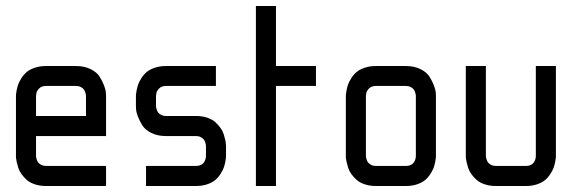

<svg xmlns="http://www.w3.org/2000/svg" viewBox="-20 -620 1939 640"><path d="M333.5 0H133.3Q112.8 0 96.2 -5.6Q79.6 -11.2 69.6 -20Q59.6 -28.8 52 -39.3Q44.4 -49.8 41 -60.5Q37.6 -71.3 35.6 -80.1Q33.7 -88.9 33.2 -94.7V-100.1V-299.8Q33.2 -301.8 33.4 -305.4Q33.7 -309.1 35.6 -319.6Q37.6 -330.1 41 -339.4Q44.4 -348.6 52 -360.4Q59.6 -372.1 69.6 -380.4Q79.6 -388.7 96.2 -394.3Q112.8 -399.9 133.3 -399.9H233.4Q261.2 -399.9 282 -389.6Q302.7 -379.4 312 -364.5Q321.3 -349.6 326.9 -335Q332.5 -320.3 333 -310.1L333.5 -299.8V-166.5H100.1V-100.1Q100.1 -98.6 100.3 -96.4Q100.6 -94.2 102.3 -88.6Q104 -83 107.2 -78.6Q110.4 -74.2 117.2 -70.6Q124 -66.9 133.3 -66.9H333.5ZM100.1 -233.4H266.6V-299.8Q266.6 -301.3 266.4 -303.5Q266.1 -305.7 264.4 -311.5Q262.7 -317.4 259.5 -321.8Q256.3 -326.2 249.5 -329.8Q242.7 -333.5 233.4 -333.5H133.3Q118.7 -333.5 110.4 -325Q102.1 -316.4 101.1 -308.1L100.1 -299.8Z M466.8 0V-66.9H633.3Q660.6 -66.9 666 -93.8Q666.5 -100.1 666.5 -100.1V-133.3Q666.5 -134.8 666.3 -137Q666 -139.2 664.3 -144.8Q662.6 -150.4 659.4 -154.8Q656.2 -159.2 649.4 -162.8Q642.6 -166.5 633.3 -166.5H533.2Q505.4 -166.5 484.6 -176.8Q463.9 -187 454.6 -201.9Q445.3 -216.8 439.7 -231.4Q434.1 -246.1 433.6 -256.3L433.1 -266.6V-299.8Q433.1 -301.8 433.3 -305.4Q433.6 -309.1 435.5 -319.6Q437.5 -330.1 440.9 -339.4Q444.3 -348.6 451.9 -360.4Q459.5 -372.1 469.5 -380.4Q479.5 -388.7 496.1 -394.3Q512.7 -399.9 533.2 -399.9H699.7V-333.5H533.2Q518.6 -333.5 510.3 -325Q502 -316.4 501 -308.1L500 -299.8V-266.6Q500 -265.1 500.2 -262.9Q500.5 -260.7 502.2 -255.1Q503.9 -249.5 507.1 -245.1Q510.3 -240.7 517.1 -237.1Q523.9 -233.4 533.2 -233.4H633.3Q653.8 -233.4 670.4 -227.8Q687 -222.2 697 -213.4Q707 -204.6 714.6 -194.1Q722.2 -183.6 725.6 -172.9Q729 -162.1 731 -153.3Q732.9 -144.5 732.9 -138.7L733.4 -133.3V-100.1Q733.4 -98.1 733.2 -94.5Q732.9 -90.8 731 -80.3Q729 -69.8 725.6 -60.5Q722.2 -51.3 714.6 -39.6Q707 -27.8 697 -19.5Q687 -11.2 670.4 -5.6Q653.8 0 633.3 0Z M899.9 -600.1V-399.9H1033.2V-333.5H899.9V0H833V-600.1Z M1132.8 -100.1V-299.8Q1132.8 -301.8 1133.1 -305.4Q1133.3 -309.1 1135.3 -319.6Q1137.2 -330.1 1140.6 -339.4Q1144 -348.6 1151.6 -360.4Q1159.2 -372.1 1169.2 -380.4Q1179.2 -388.7 1195.8 -394.3Q1212.4 -399.9 1232.9 -399.9H1333Q1360.8 -399.9 1381.6 -389.6Q1402.3 -379.4 1411.6 -364.5Q1420.9 -349.6 1426.5 -335Q1432.1 -320.3 1432.6 -310.1L1433.1 -299.8V-100.1Q1433.1 -98.1 1432.9 -94.5Q1432.6 -90.8 1430.7 -80.3Q1428.7 -69.8 1425.3 -60.5Q1421.9 -51.3 1414.3 -39.6Q1406.7 -27.8 1396.7 -19.5Q1386.7 -11.2 1370.1 -5.6Q1353.5 0 1333 0H1232.9Q1212.4 0 1195.8 -5.6Q1179.2 -11.2 1169.2 -20Q1159.2 -28.8 1151.6 -39.3Q1144 -49.8 1140.6 -60.5Q1137.2 -71.3 1135.3 -80.1Q1133.3 -88.9 1132.8 -94.7ZM1366.2 -299.8Q1366.2 -301.3 1366 -303.5Q1365.7 -305.7 1364 -311.5Q1362.3 -317.4 1359.1 -321.8Q1356 -326.2 1349.1 -329.8Q1342.3 -333.5 1333 -333.5H1232.9Q1218.3 -333.5 1210 -325Q1201.7 -316.4 1200.7 -308.1L1199.7 -299.8V-100.1Q1199.7 -98.6 1200 -96.4Q1200.2 -94.2 1201.9 -88.6Q1203.6 -83 1206.8 -78.6Q1210 -74.2 1216.8 -70.6Q1223.6 -66.9 1232.9 -66.9H1333Q1360.4 -66.9 1365.7 -93.8Q1366.2 -100.1 1366.2 -100.1Z M1766.1 -100.1V-399.9H1833V-100.1Q1833 -98.1 1832.8 -94.5Q1832.5 -90.8 1830.6 -80.3Q1828.6 -69.8 1825.2 -60.5Q1821.8 -51.3 1814.2 -39.6Q1806.6 -27.8 1796.6 -19.5Q1786.6 -11.2 1770 -5.6Q1753.4 0 1732.9 0H1632.8Q1612.3 0 1595.7 -5.6Q1579.1 -11.2 1569.1 -20Q1559.1 -28.8 1551.5 -39.3Q1543.9 -49.8 1540.5 -60.5Q1537.1 -71.3 1535.2 -80.1Q1533.2 -88.9 1532.7 -94.7V-100.1V-399.9H1599.6V-100.1Q1599.6 -98.6 1599.9 -96.4Q1600.1 -94.2 1601.8 -88.6Q1603.5 -83 1606.7 -78.6Q1609.9 -74.2 1616.7 -70.6Q1623.5 -66.9 1632.8 -66.9H1732.9Q1760.3 -66.9 1765.6 -93.8Q1766.1 -100.1 1766.1 -100.1Z"/></svg>

Font: Malkor
Style: Regular
Weight: 400
Version: Version 1.3